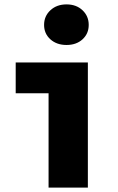

<svg xmlns="http://www.w3.org/2000/svg" viewBox="-20 -858 540 878"><path d="M202.1 0V-431.6H51.8V-572.3H381.8V0ZM357.4 -678.2Q329.1 -652.3 284.2 -652.3Q239.3 -652.3 210.4 -678.2Q181.6 -704.1 181.6 -744.1Q181.6 -784.2 210.4 -811Q239.3 -837.9 284.2 -837.9Q329.1 -837.9 357.4 -811Q385.7 -784.2 385.7 -744.1Q385.7 -704.1 357.4 -678.2Z"/></svg>

Font: GenEi Gothic M Heavy
Style: Regular
Weight: 800
Designer: o_tamon (Modified); [Source Han Sans]
Ryoko NISHIZUKA  (kana & ideographs); Paul D. Hunt (Latin, Greek & Cyrillic); Wenl
Version: Version 1.1a;Original Version 1.004